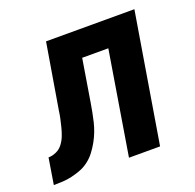

<svg xmlns="http://www.w3.org/2000/svg" viewBox="-139 -622 737 725"><g transform="rotate(-20 229.5 -260.0)"><path d="M-41 0 -24 -105Q-9 -105 7 -112Q23 -119 33.5 -133Q44 -147 50 -162.5Q56 -178 60 -194Q64 -210 67.5 -225.5Q71 -241 73 -257L117 -520H472L386 0H261L329 -415H224L196 -244Q193 -226 189.5 -207.5Q186 -189 181.5 -170.5Q177 -152 170 -134Q163 -116 153.5 -99Q144 -82 132 -66Q120 -50 104 -37.5Q88 -25 70 -18Q52 -11 33 -6.5Q14 -2 -4.5 -1Q-23 0 -41 0Z"/></g></svg>

Font: Iosevka Term Curly Extrabold
Style: Italic
Weight: 800
Italic angle: -9°
Designer: Belleve Invis
Foundry: Belleve Invis
Version: Version 32.3.0